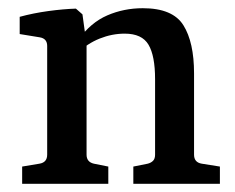

<svg xmlns="http://www.w3.org/2000/svg" viewBox="-20 -448 574 468"><path d="M305 0V-42L340 -49Q348 -51 353 -56Q358 -61 358 -71V-255Q358 -312 342 -339Q326 -366 284 -366Q253 -366 223 -354Q193 -342 168 -318L171 -351Q201 -393 241.5 -410.5Q282 -428 328 -428Q401 -428 427 -386.5Q453 -345 453 -269V-71Q453 -52 472 -49L516 -42V0ZM34 0V-42L76 -49Q95 -52 95 -71V-336Q95 -354 77 -357L28 -365V-407Q61 -416 97.5 -421Q134 -426 165 -427L181 -413L191 -340V-71Q191 -53 209 -49L244 -42V0Z"/></svg>

Font: Yrsa Medium
Style: Regular
Weight: 500
Designer: Anna Giedrys (Yrsa+Rasa design), David Brezina (Yrsa art-direction, Rasa art-direction, design)
Foundry: Rosetta Type Foundry
Version: Version 2.004